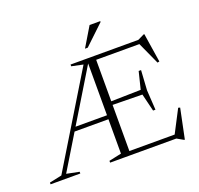

<svg xmlns="http://www.w3.org/2000/svg" viewBox="-166 -1051 1292 1244"><g transform="rotate(-20 479.5 -429.5)"><path d="M239.5 -268V-295.5H506V-268ZM468.5 -685H488.5L490 -666.5L103 -29.5L190 -12V0H-15V-12L70 -30ZM372 -673V-685H482L460 -654.5ZM789 -495 780.5 -358.5 789 -222H772.5L743 -343L510.5 -346.5V-370.5L743 -375.5L772.5 -495ZM919.5 -507 906 -504 832 -666.5 866 -657H493.5V-685H839.5L883.5 -706.5H888.5ZM844.5 -16 931.5 -183.5 944 -180 901.5 25.5H897L852 0H493.5V-28H875.5ZM395.5 0V-12.5L481.5 -31V-685H538.5V0ZM495 -749.5 575.5 -883.5H649V-877.5L514 -749.5Z"/></g></svg>

Font: Newsreader 36pt Light
Style: Regular
Weight: 300
Designer: Hugues Gentile
Foundry: Production Type
Version: Version 1.003